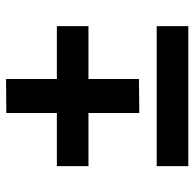

<svg xmlns="http://www.w3.org/2000/svg" viewBox="-24 -674 657 650"><g transform="rotate(-90 305.0 -348.5)"><path d="M248 -206V-378H68V-485H248V-656L363 -657V-485H542V-378H363V-207ZM68 -40V-147H542V-40Z"/></g></svg>

Font: Cazoo Sans SemiBold
Style: Regular
Weight: 600
Designer: Jonathan Barnbrook, Julián Moncada
Foundry: Barnbrook Fonts
Version: Version 2.000;Glyphs 3.2.3 (3260)